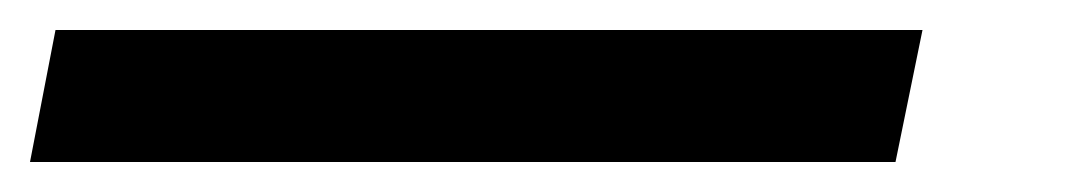

<svg xmlns="http://www.w3.org/2000/svg" viewBox="-114 96 712 128"><path d="M501 116 483 204H-94L-77 116Z"/></svg>

Font: Gontserrat SemiBold
Style: Italic
Weight: 600
Italic angle: -11.3°
Designer: Julieta Ulanovsky
Foundry: Julieta Ulanovsky
Version: Version 6.001